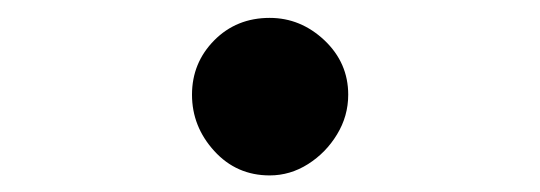

<svg xmlns="http://www.w3.org/2000/svg" viewBox="-20 -654 619 220"><path d="M289 -453Q251 -453 225.5 -481Q200 -509 200 -545.5Q200 -582 225.5 -607.8Q251 -633.5 289 -633.5Q324.5 -633.5 351.8 -607.8Q379 -582 379 -545.5Q379 -521 366.2 -500Q353.5 -479 333 -466Q312.5 -453 289 -453Z"/></svg>

Font: Edu VIC WA NT Hand Pre
Style: Regular
Weight: 400
Designer: Tina and Corey Anderson, Eben Sorkin, Mirko Velimirovic
Foundry: Google for Education
Version: Version 1.000